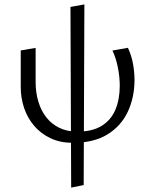

<svg xmlns="http://www.w3.org/2000/svg" viewBox="-20 -638 690 873"><path d="M311 11.4Q253.9 11.4 210 -9.4Q166 -30.1 135.5 -65.6Q105.1 -101.2 89.7 -146.9Q74.3 -192.5 74.3 -241.9V-408.7L142 -420.2V-264.8Q142 -216.8 154.5 -175.6Q166.9 -134.4 191 -103.9Q215 -73.5 250.4 -56.5Q285.7 -39.5 331.6 -39.5Q399.8 -39.5 442.3 -65.8Q484.8 -92.1 504.6 -139.1Q524.5 -186.1 524.5 -247.9Q524.5 -288.6 515.9 -331.5Q507.3 -374.3 491.3 -408.3L561.7 -420.6Q578.3 -384.6 585 -346.5Q591.6 -308.3 591.6 -275.3Q591.6 -195.1 561.1 -130Q530.5 -65 468.6 -26.8Q406.6 11.4 311 11.4ZM303.6 215 300.4 -606.5 363.7 -617.9 360.5 203.5Z"/></svg>

Font: Ysabeau
Style: Bold
Weight: 700
Designer: Christian Thalmann (Catharsis Fonts)
Version: Version 2.000;gftools[0.9.27.dev2+g8671c4b]